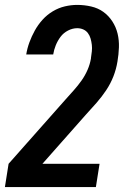

<svg xmlns="http://www.w3.org/2000/svg" viewBox="-24 -763 519 783"><path d="M-4 0 11 -95 243 -357Q260 -376 277 -395Q294 -414 308.5 -434.5Q323 -455 333 -478Q343 -501 347 -525V-527Q349 -540 350.5 -553.5Q352 -567 350.5 -580Q349 -593 345.5 -605.5Q342 -618 334.5 -628Q327 -638 315.5 -643Q304 -648 291 -648Q272 -648 253.5 -638.5Q235 -629 223 -613Q211 -597 203.5 -578.5Q196 -560 193 -541H83Q87 -566 96 -590.5Q105 -615 118 -638.5Q131 -662 149.5 -682.5Q168 -703 191.5 -717Q215 -731 240.5 -737Q266 -743 291 -743Q320 -743 348 -736.5Q376 -730 397.5 -714.5Q419 -699 434 -676Q449 -653 455.5 -626Q462 -599 461 -570Q460 -541 455 -512Q450 -481 438.5 -451.5Q427 -422 409 -395Q391 -368 369.5 -343.5Q348 -319 325 -294L149 -95H382L367 0Z"/></svg>

Font: Iosevka QP
Style: Bold Italic
Weight: 700
Italic angle: -9°
Designer: Belleve Invis
Foundry: Belleve Invis
Version: Version 20.0.0; ttfautohint (v1.8.4)